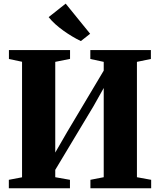

<svg xmlns="http://www.w3.org/2000/svg" viewBox="-20 -1012 860 1032"><path d="M27.5 0V-45.5L98.5 -59V-680L28 -695V-743H356.5V-695.5L277 -679.5V-192L340.5 -302L537.5 -632.5V-679.5L465.5 -695V-743H791V-695L716 -679.5V-59.5L792.5 -45.5V0H466V-45.5L537.5 -59.5V-539L483 -442L277 -99V-59.5L356 -45.5V0ZM414 -791.5Q391 -802.5 367.2 -816.8Q343.5 -831 320.5 -847.5Q297.5 -864 277.2 -882.2Q257 -900.5 241.5 -920L333 -992.5L464.5 -830.5L415 -791.5Z"/></svg>

Font: Merriweather 72pt Black
Style: Regular
Weight: 900
Version: Version 2.100